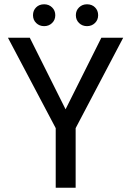

<svg xmlns="http://www.w3.org/2000/svg" viewBox="-20 -876 613 896"><path d="M17 0ZM240 -278 17 -700H119L286 -366L453 -700H555L333 -278V0H240ZM134 -805Q134 -827 148.5 -841.5Q163 -856 186 -856Q208 -856 223 -841.5Q238 -827 238 -805Q238 -783 223 -768.5Q208 -754 186 -754Q164 -754 149 -768.5Q134 -783 134 -805ZM334 -805Q334 -827 349 -841.5Q364 -856 386 -856Q409 -856 423.5 -841.5Q438 -827 438 -805Q438 -783 423 -768.5Q408 -754 386 -754Q364 -754 349 -768.5Q334 -783 334 -805Z"/></svg>

Font: Sarabun
Style: Regular
Weight: 400
Designer: Suppakit Chalermlarp | Katatrad Co.,Ltd.
Foundry: Cadson Demak Co.,Ltd.
Version: Version 1.000; ttfautohint (v1.6)